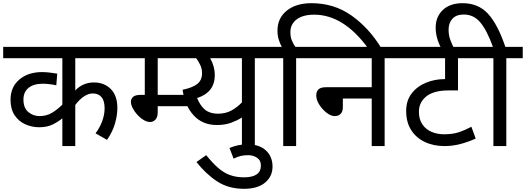

<svg xmlns="http://www.w3.org/2000/svg" viewBox="-20 -916 3298 1204"><path d="M777 -551H452V-349Q500 -399 569 -399Q634 -399 675 -357.5Q716 -316 716 -239Q716 -193 701 -141Q686 -89 651 -39L579 -80Q604 -112 620 -154Q636 -196 636 -237Q636 -284 616.5 -307Q597 -330 562 -330Q508 -330 452 -258V0H371V-174Q347 -154 311.5 -136Q276 -118 226 -118Q179 -118 137.5 -137Q96 -156 71 -194.5Q46 -233 46 -290Q46 -370 101 -417Q156 -464 244 -464Q267 -464 295.5 -460.5Q324 -457 339 -454L333 -381Q317 -385 292.5 -388Q268 -391 249 -391Q191 -391 159 -365Q127 -339 127 -292Q127 -239 157.5 -213.5Q188 -188 228 -188Q272 -188 306.5 -209Q341 -230 371 -260V-551H0V-622H777Z M969 -321H1190V-250H969V-213Q969 -180 954.5 -165.5Q940 -151 921 -151Q902 -151 881 -163.5Q860 -176 842 -195.5Q824 -215 812.5 -237Q801 -259 801 -278Q801 -296 814.5 -308.5Q828 -321 862 -321H888V-551H762V-622H1126V-551H969Z M1682 -622V-551H1578V0H1497V-179Q1469 -161 1430 -146.5Q1391 -132 1340 -132Q1250 -132 1194.5 -192.5Q1139 -253 1125 -353Q1187 -366 1217 -389.5Q1247 -413 1247 -457Q1247 -485 1235.5 -509Q1224 -533 1210 -551H1087V-622ZM1216 -301Q1236 -252 1266.5 -227.5Q1297 -203 1346 -203Q1396 -203 1433 -224Q1470 -245 1497 -274V-551H1298Q1327 -499 1327 -445Q1327 -337 1216 -301Z M1419 12Q1473 -11 1531 -11Q1606 -11 1647.5 27.5Q1689 66 1689 129Q1689 190 1642.5 229Q1596 268 1510 268Q1413 268 1342.5 222Q1272 176 1212 100L1273 57Q1312 105 1347 136Q1382 167 1421.5 181.5Q1461 196 1510 196Q1616 196 1616 122Q1616 89 1591.5 73Q1567 57 1536 57Q1509 57 1487.5 62.5Q1466 68 1445 79Z M1756 -551H1667V-622H1747Q1735 -644 1727.5 -669Q1720 -694 1720 -724Q1720 -802 1778 -849Q1836 -896 1933 -896Q2074 -896 2183 -819.5Q2292 -743 2371 -615H2287Q2134 -824 1950 -824Q1880 -824 1840.5 -794.5Q1801 -765 1801 -714Q1801 -684 1810.5 -661.5Q1820 -639 1832 -622H1940V-551H1837V0H1756Z M1926 -622H2495V-551H2392V0H2311V-298H2130V-244Q2130 -216 2116 -202Q2102 -188 2079 -188Q2055 -188 2028 -209Q2001 -230 1982 -260Q1963 -290 1963 -318Q1963 -341 1976.5 -355Q1990 -369 2024 -369H2311V-551H1926Z M3000 -551H2852V-349H2797Q2749 -349 2717 -341Q2685 -333 2662 -318Q2607 -280 2607 -215Q2607 -167 2629 -135.5Q2651 -104 2686.5 -89Q2722 -74 2764 -74Q2818 -74 2856 -86.5Q2894 -99 2936 -121L2963 -47Q2919 -27 2869.5 -13.5Q2820 0 2767 0Q2698 0 2643.5 -26Q2589 -52 2558 -101Q2527 -150 2527 -220Q2527 -285 2561 -329.5Q2595 -374 2650.5 -397Q2706 -420 2769 -420H2771V-551H2481V-622H3000Z M3074 -551H2985V-622H3071Q3033 -727 2991.5 -776Q2950 -825 2888 -825Q2842 -825 2817.5 -799Q2793 -773 2793 -729Q2793 -696 2803 -668.5Q2813 -641 2826 -615H2746Q2712 -679 2712 -743Q2712 -811 2757 -853.5Q2802 -896 2881 -896Q2979 -896 3040 -830Q3101 -764 3149 -622H3258V-551H3155V0H3074Z"/></svg>

Font: Noto Sans Living
Style: Regular
Weight: 400
Designer: Monotype Design Team
Foundry: Monotype Imaging Inc.
Version: Version 2.013; ttfautohint (v1.8.4.7-5d5b)